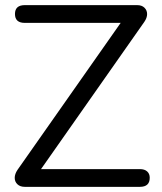

<svg xmlns="http://www.w3.org/2000/svg" viewBox="-20 -725 630 745"><path d="M76.2 -636.2Q38.1 -636.2 38.1 -670.7Q38.1 -705.1 76.2 -705.1H512.2Q530.3 -705.1 540.5 -695.1Q550.8 -685.1 550.8 -670.4Q550.8 -655.8 540 -640.1L139.2 -68.8H522.9Q541 -68.8 551 -59.8Q561 -50.8 561 -35.2Q561 0 522.9 0H76.2Q58.1 0 47.6 -10Q37.1 -20 37.1 -34.9Q37.1 -49.8 47.9 -65.9L448.2 -636.2Z"/></svg>

Font: Nunito-Regular
Style: Regular
Weight: 400
Designer: Vernon Adams
Foundry: newtypography
Version: Version 3.000